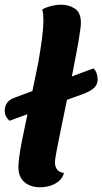

<svg xmlns="http://www.w3.org/2000/svg" viewBox="-56 -774 434 814"><path d="M114 20Q73 20 47.5 -2Q22 -24 22 -66Q22 -83 25.5 -108.5Q29 -134 35 -166.5Q41 -199 49.5 -237.5Q58 -276 67 -319.5Q76 -363 86 -410.5Q96 -458 106 -507Q116 -564 122 -610Q128 -656 128 -688Q128 -702 127 -713.5Q126 -725 123 -734Q139 -743 161 -748.5Q183 -754 204 -754Q236 -754 261.5 -737.5Q287 -721 287 -677Q287 -667 284 -645Q281 -623 276 -593.5Q271 -564 264.5 -531.5Q258 -499 252 -467Q230 -361 216 -293Q202 -225 194 -185.5Q186 -146 182.5 -126.5Q179 -107 178 -99Q177 -91 177 -85Q177 -68 186 -55.5Q195 -43 215 -41Q210 -20 194 -6.5Q178 7 157 13.5Q136 20 114 20ZM-16 -262Q-25 -270 -30.5 -280.5Q-36 -291 -36 -305Q-36 -322 -26.5 -337Q-17 -352 6 -360L340 -484Q350 -475 354 -462Q358 -449 358 -438Q358 -415 342 -400.5Q326 -386 292 -374Z"/></svg>

Font: Sansita Swashed Light SemiBold
Style: Regular
Weight: 600
Version: Version 1.003